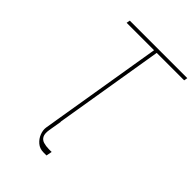

<svg xmlns="http://www.w3.org/2000/svg" viewBox="-266 -841 1160 1160"><g transform="rotate(45 314.0 -261.0)"><path d="M274.1 0 259.9 83.8Q254.3 119 263.7 136.9Q273.1 154.8 293.1 161Q313.2 167.3 339.5 167.6H363.6L356.5 204.5H331Q298.3 204.5 275.6 185Q252.8 165.5 242.4 138Q231.9 110.4 235.8 86.6L250 0L366.5 -704.5H132.1L136.4 -727.3H627.8L623.6 -704.5H389.2L272.7 0Z"/></g></svg>

Font: Inter UI Thin
Style: Italic
Weight: 100
Italic angle: -9.39999°
Designer: Rasmus Andersson
Foundry: rsms
Version: 3.2;8d6f07862